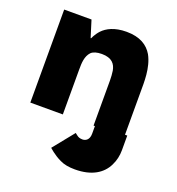

<svg xmlns="http://www.w3.org/2000/svg" viewBox="-115 -508 736 799"><g transform="rotate(20 253.0 -108.0)"><path d="M179 0V-199C179 -228 180 -258 199 -278C208 -287 224 -292 246 -292C291 -292 307 -270 312 -242C314 -228 315 -214 315 -199V0H321V34C321 62 304 70 291 70C280 70 272 67 266 62C259 57 256 54 256 54L181 147C181 147 205 170 237 185C255 194 277 198 304 198C379 198 424 168 445 125C456 103 461 80 461 56V-9H451V-198C451 -240 454 -306 426 -357C406 -391 371 -414 311 -414C258 -414 225 -396 206 -376C190 -359 181 -338 181 -338H179L156 -412H35V0Z"/></g></svg>

Font: OSH Darker Grotesque Black
Style: Regular
Weight: 900
Designer: Gabriel Lam
Foundry: TypeRant
Version: Version 1.000;Glyphs 3.1.1 (3148)